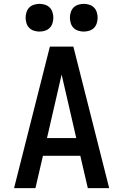

<svg xmlns="http://www.w3.org/2000/svg" viewBox="-20 -977 640 997"><path d="M53 0 239 -735H361L547 0H436L397 -168H203L164 0ZM376 -260 323 -490Q317 -515 311.5 -540Q306 -565 300 -590Q294 -565 288.5 -540Q283 -515 277 -490L224 -260ZM415 -813Q401 -813 386.5 -817.5Q372 -822 362 -832Q352 -842 347.5 -856.5Q343 -871 343 -885Q343 -899 347.5 -913.5Q352 -928 362 -938Q372 -948 386.5 -952.5Q401 -957 415 -957Q429 -957 443.5 -952.5Q458 -948 468 -938Q478 -928 482.5 -913.5Q487 -899 487 -885Q487 -871 482.5 -856.5Q478 -842 468 -832Q458 -822 443.5 -817.5Q429 -813 415 -813ZM185 -813Q171 -813 156.5 -817.5Q142 -822 132 -832Q122 -842 117.5 -856.5Q113 -871 113 -885Q113 -899 117.5 -913.5Q122 -928 132 -938Q142 -948 156.5 -952.5Q171 -957 185 -957Q199 -957 213.5 -952.5Q228 -948 238 -938Q248 -928 252.5 -913.5Q257 -899 257 -885Q257 -871 252.5 -856.5Q248 -842 238 -832Q228 -822 213.5 -817.5Q199 -813 185 -813Z"/></svg>

Font: Iosevka Semibold Extended
Style: Regular
Weight: 600
Width: 7
Monospace: yes
Designer: Belleve Invis
Foundry: Belleve Invis
Version: Version 32.5.0; ttfautohint (v1.8.4)